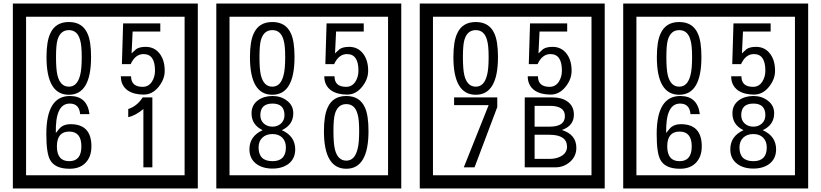

<svg xmlns="http://www.w3.org/2000/svg" viewBox="-20 -980 4660 1090"><path d="M1103 90H53V-960H1103ZM1028 15V-885H128V15ZM497 -656Q497 -442 371 -442Q244 -442 244 -656Q244 -744 265 -789Q294 -855 371 -855Q448 -855 477 -789Q497 -745 497 -656ZM444 -656Q444 -723 435 -752Q420 -809 371 -809Q322 -809 306 -752Q298 -723 298 -656Q298 -587 306 -553Q322 -488 371 -488Q419 -488 435 -554Q444 -587 444 -656ZM915 -580Q916 -531 880.5 -487Q845 -443 796 -443Q741 -443 706 -466Q666 -494 666 -547H724Q724 -487 790 -487Q824 -487 843 -517Q860 -544 860 -579Q860 -673 795 -673Q748 -673 722 -616H672L679 -847H890V-801H733L727 -677Q740 -689 753 -701Q772 -714 807 -714Q859 -714 889 -672Q915 -635 915 -580ZM499 -149Q499 -91 466.5 -56.5Q434 -22 375 -22Q291 -22 264 -73Q243 -111 243 -219Q243 -435 377 -435Q475 -435 488 -332H435Q430 -392 376 -392Q293 -392 297 -225Q318 -253 328 -260Q348 -275 381 -275Q499 -275 499 -149ZM442 -149Q442 -233 373 -233Q303 -233 303 -149Q303 -65 373 -65Q442 -65 442 -149ZM845 -30H794V-361Q748 -323 708 -315V-361Q759 -378 790 -427H845Z M2258 90H1208V-960H2258ZM2183 15V-885H1283V15ZM1652 -656Q1652 -442 1526 -442Q1399 -442 1399 -656Q1399 -744 1420 -789Q1449 -855 1526 -855Q1603 -855 1632 -789Q1652 -745 1652 -656ZM1599 -656Q1599 -723 1590 -752Q1575 -809 1526 -809Q1477 -809 1461 -752Q1453 -723 1453 -656Q1453 -587 1461 -553Q1477 -488 1526 -488Q1574 -488 1590 -554Q1599 -587 1599 -656ZM2070 -580Q2071 -531 2035.5 -487Q2000 -443 1951 -443Q1896 -443 1861 -466Q1821 -494 1821 -547H1879Q1879 -487 1945 -487Q1979 -487 1998 -517Q2015 -544 2015 -579Q2015 -673 1950 -673Q1903 -673 1877 -616H1827L1834 -847H2045V-801H1888L1882 -677Q1895 -689 1908 -701Q1927 -714 1962 -714Q2014 -714 2044 -672Q2070 -635 2070 -580ZM1656 -132Q1656 -79 1617 -49Q1581 -23 1527 -23Q1472 -23 1436 -49Q1396 -79 1396 -132Q1396 -207 1471 -241Q1408 -271 1408 -337Q1408 -384 1445 -411Q1479 -435 1527 -435Q1574 -435 1607 -410Q1645 -383 1645 -337Q1645 -271 1580 -241Q1656 -207 1656 -132ZM1595 -326Q1595 -392 1527 -392Q1458 -392 1458 -326Q1458 -297 1477.5 -279Q1497 -261 1527 -261Q1556 -261 1575.5 -279Q1595 -297 1595 -326ZM1603 -143Q1603 -178 1582.5 -198.5Q1562 -219 1527 -219Q1491 -219 1469.5 -198.5Q1448 -178 1448 -143Q1448 -65 1527 -65Q1603 -65 1603 -143ZM2072 -236Q2072 -22 1946 -22Q1819 -22 1819 -236Q1819 -324 1840 -369Q1869 -435 1946 -435Q2023 -435 2052 -369Q2072 -325 2072 -236ZM2019 -236Q2019 -303 2010 -332Q1995 -389 1946 -389Q1897 -389 1881 -332Q1873 -303 1873 -236Q1873 -167 1881 -133Q1897 -68 1946 -68Q1994 -68 2010 -134Q2019 -167 2019 -236Z M3413 90H2363V-960H3413ZM3338 15V-885H2438V15ZM2807 -656Q2807 -442 2681 -442Q2554 -442 2554 -656Q2554 -744 2575 -789Q2604 -855 2681 -855Q2758 -855 2787 -789Q2807 -745 2807 -656ZM2754 -656Q2754 -723 2745 -752Q2730 -809 2681 -809Q2632 -809 2616 -752Q2608 -723 2608 -656Q2608 -587 2616 -553Q2632 -488 2681 -488Q2729 -488 2745 -554Q2754 -587 2754 -656ZM3225 -580Q3226 -531 3190.5 -487Q3155 -443 3106 -443Q3051 -443 3016 -466Q2976 -494 2976 -547H3034Q3034 -487 3100 -487Q3134 -487 3153 -517Q3170 -544 3170 -579Q3170 -673 3105 -673Q3058 -673 3032 -616H2982L2989 -847H3200V-801H3043L3037 -677Q3050 -689 3063 -701Q3082 -714 3117 -714Q3169 -714 3199 -672Q3225 -635 3225 -580ZM2803 -372 2674 -30H2613L2754 -383H2558V-427H2803ZM3252 -141Q3252 -93 3216.5 -61.5Q3181 -30 3133 -30H2959V-427H3118Q3169 -427 3201 -404Q3238 -378 3238 -329Q3238 -266 3170 -242Q3252 -216 3252 -141ZM3187 -321Q3187 -379 3102 -379H3015V-261H3101Q3187 -261 3187 -321ZM3199 -147Q3199 -215 3098 -215H3015V-78H3101Q3138 -78 3165 -93Q3199 -112 3199 -147Z M4568 90H3518V-960H4568ZM4493 15V-885H3593V15ZM3962 -656Q3962 -442 3836 -442Q3709 -442 3709 -656Q3709 -744 3730 -789Q3759 -855 3836 -855Q3913 -855 3942 -789Q3962 -745 3962 -656ZM3909 -656Q3909 -723 3900 -752Q3885 -809 3836 -809Q3787 -809 3771 -752Q3763 -723 3763 -656Q3763 -587 3771 -553Q3787 -488 3836 -488Q3884 -488 3900 -554Q3909 -587 3909 -656ZM4380 -580Q4381 -531 4345.5 -487Q4310 -443 4261 -443Q4206 -443 4171 -466Q4131 -494 4131 -547H4189Q4189 -487 4255 -487Q4289 -487 4308 -517Q4325 -544 4325 -579Q4325 -673 4260 -673Q4213 -673 4187 -616H4137L4144 -847H4355V-801H4198L4192 -677Q4205 -689 4218 -701Q4237 -714 4272 -714Q4324 -714 4354 -672Q4380 -635 4380 -580ZM3964 -149Q3964 -91 3931.5 -56.5Q3899 -22 3840 -22Q3756 -22 3729 -73Q3708 -111 3708 -219Q3708 -435 3842 -435Q3940 -435 3953 -332H3900Q3895 -392 3841 -392Q3758 -392 3762 -225Q3783 -253 3793 -260Q3813 -275 3846 -275Q3964 -275 3964 -149ZM3907 -149Q3907 -233 3838 -233Q3768 -233 3768 -149Q3768 -65 3838 -65Q3907 -65 3907 -149ZM4386 -132Q4386 -79 4347 -49Q4311 -23 4257 -23Q4202 -23 4166 -49Q4126 -79 4126 -132Q4126 -207 4201 -241Q4138 -271 4138 -337Q4138 -384 4175 -411Q4209 -435 4257 -435Q4304 -435 4337 -410Q4375 -383 4375 -337Q4375 -271 4310 -241Q4386 -207 4386 -132ZM4325 -326Q4325 -392 4257 -392Q4188 -392 4188 -326Q4188 -297 4207.5 -279Q4227 -261 4257 -261Q4286 -261 4305.5 -279Q4325 -297 4325 -326ZM4333 -143Q4333 -178 4312.5 -198.5Q4292 -219 4257 -219Q4221 -219 4199.5 -198.5Q4178 -178 4178 -143Q4178 -65 4257 -65Q4333 -65 4333 -143Z"/></svg>

Font: Unicode BMP Fallback SIL
Style: Regular
Weight: 400
Foundry: NRSI, SIL International
Version: Version 5.1 Based on Unicode 5.1